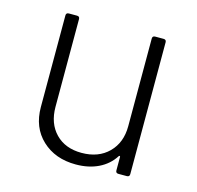

<svg xmlns="http://www.w3.org/2000/svg" viewBox="-82 -589 698 681"><g transform="rotate(15 267.5 -248.5)"><path d="M80 -158V-494Q80 -504 90 -504H120Q130 -504 130 -494V-172Q130 -111 165.5 -74.5Q201 -38 261 -38Q323 -38 360 -75Q397 -112 397 -172V-494Q397 -504 407 -504H438Q448 -504 448 -494V-10Q448 0 438 0H407Q397 0 397 -10V-60Q397 -62 395 -62.5Q393 -63 392 -61Q371 -28 335 -10.5Q299 7 252 7Q176 7 128 -38Q80 -83 80 -158Z"/></g></svg>

Font: Barlow GEO Light
Style: Regular
Weight: 300
Designer: Jeremy Tribby
Foundry: Tribby Type
Version: Version 1.408